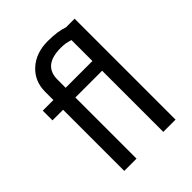

<svg xmlns="http://www.w3.org/2000/svg" viewBox="-197 -799 908 908"><g transform="rotate(-45 257.0 -345.0)"><path d="M101 0V-409H30V-474H101V-529Q101 -600 150.5 -645Q200 -690 279 -690Q346 -690 386 -675H444V0H362V-409H183V0ZM183 -474H362V-614Q347 -619 333 -621.5Q319 -624 300 -624Q183 -624 183 -529Z"/></g></svg>

Font: Kanit Light
Style: Regular
Weight: 300
Designer: Katatrad Team
Foundry: CadsonDemak
Version: Version 2.000; ttfautohint (v1.8.3)